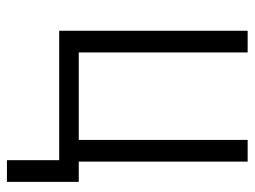

<svg xmlns="http://www.w3.org/2000/svg" viewBox="-108 -462 717 540"><g transform="rotate(90 250.0 -191.5)"><path d="M430 147V0H66V-530H127V-55H373V-530H434V-55H491V147Z"/></g></svg>

Font: Iosevka Term Light
Style: Regular
Weight: 300
Monospace: yes
Designer: Belleve Invis
Foundry: Belleve Invis
Version: Version 9.0.1; ttfautohint (v1.8.3)